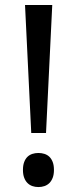

<svg xmlns="http://www.w3.org/2000/svg" viewBox="-20 -734 309 768"><path d="M164.1 -202.1H105L80.1 -713.9H189ZM71.8 -54.2Q71.8 -72.8 76.7 -85.7Q81.5 -98.6 89.8 -106.7Q98.1 -114.7 109.4 -118.4Q120.6 -122.1 133.8 -122.1Q146.5 -122.1 158 -118.4Q169.4 -114.7 177.7 -106.7Q186 -98.6 190.9 -85.7Q195.8 -72.8 195.8 -54.2Q195.8 -36.1 190.9 -23.2Q186 -10.3 177.7 -2Q169.4 6.3 158 10.3Q146.5 14.2 133.8 14.2Q120.6 14.2 109.4 10.3Q98.1 6.3 89.8 -2Q81.5 -10.3 76.7 -23.2Q71.8 -36.1 71.8 -54.2Z"/></svg>

Font: WenQuanYi Micro Hei
Style: Regular
Weight: 400
Foundry: Ascender Corporation
Version: Version 0.2.0-beta